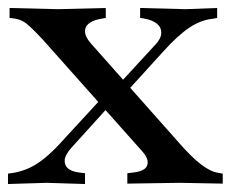

<svg xmlns="http://www.w3.org/2000/svg" viewBox="-20 -458 578 481"><path d="M299 2V-24L315 -26Q350 -30 350 -51Q350 -63 338 -77L87 -359Q59 -389 45.5 -399.5Q32 -410 13 -412L4 -413V-438L125 -435L245 -438V-413L228 -410Q193 -402 193 -380Q193 -366 207 -350L426 -103Q459 -65 483 -46.5Q507 -28 527 -25L538 -23V2L430 0ZM0 3V-23L14 -25Q36 -29 55 -38Q74 -47 94.5 -64Q115 -81 139 -108L232 -209L255 -194L159 -88Q142 -69 142 -55Q142 -31 177 -26L193 -24V3L97 0ZM299 -230 277 -246 370 -347Q384 -362 384 -376Q384 -404 339 -412L331 -413V-438L445 -435L524 -438V-413L513 -411Q483 -408 454 -388.5Q425 -369 389 -329Z"/></svg>

Font: Baskervville Medium
Style: Regular
Weight: 500
Version: Version 1.100